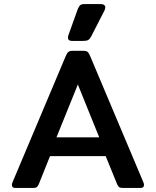

<svg xmlns="http://www.w3.org/2000/svg" viewBox="-20 -932 773 952"><path d="M317 -745Q317 -753 319 -757L366 -888Q372 -902 378.5 -907Q385 -912 403 -912H477Q502 -912 502 -895Q502 -888 498 -880L432 -751Q425 -738 417 -733.5Q409 -729 390 -729H338Q317 -729 317 -745ZM39 -15Q39 -21 42 -28L306 -654Q312 -669 319 -674.5Q326 -680 339 -680H394Q408 -680 414.5 -674.5Q421 -669 427 -654L691 -28Q694 -21 694 -15Q694 0 677 0H590Q577 0 571.5 -3.5Q566 -7 561 -18L504 -158H228L172 -18Q167 -7 161.5 -3.5Q156 0 143 0H56Q39 0 39 -15ZM472 -251 366 -513 260 -251Z"/></svg>

Font: Mitr
Style: Regular
Weight: 400
Designer: Thanarat Vachiruckul
Foundry: Cadson Demak
Version: Version 1.002